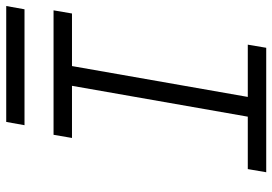

<svg xmlns="http://www.w3.org/2000/svg" viewBox="-151 -737 888 626"><g transform="rotate(-90 293.0 -424.0)"><path d="M44.4 0 54.7 -60.1H225.6L326.2 -633.3H156.2L166.5 -693.4H572.3L562 -633.3H390.6L290 -60.1H460.4L450.2 0ZM197.8 -788.1 208.5 -847.7H586.4L575.7 -788.1Z"/></g></svg>

Font: Cascadia Mono Light
Style: Italic
Weight: 300
Italic angle: -10°
Monospace: yes
Designer: Aaron Bell
Foundry: Saja Typeworks
Version: Version 2404.023; ttfautohint (v1.8.4)